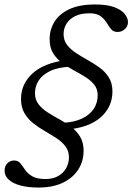

<svg xmlns="http://www.w3.org/2000/svg" viewBox="-34 -703 592 859"><path d="M279 -404.5Q223 -401.5 188.8 -384.5Q154.5 -367.5 138.5 -341.8Q122.5 -316 122.5 -286.5Q122.5 -257 138.2 -236.8Q154 -216.5 178.8 -200.5Q203.5 -184.5 231.2 -169.5Q259 -154.5 283.8 -136Q308.5 -117.5 324.2 -91.8Q340 -66 340 -28.5Q340 18.5 316.2 55.5Q292.5 92.5 247.8 114.2Q203 136 139 136Q91 136 57 126.8Q23 117.5 4.8 100.5Q-13.5 83.5 -13.5 61.5Q-13.5 39.5 -0.8 27.2Q12 15 29 15Q47 15 57 27.5Q67 40 78.2 56.8Q89.5 73.5 110.5 85.8Q131.5 98 170 98Q203 98 226.5 84.5Q250 71 262.2 48.8Q274.5 26.5 274.5 1Q274.5 -27.5 259 -48Q243.5 -68.5 219 -84.5Q194.5 -100.5 167.2 -116.2Q140 -132 115.5 -151Q91 -170 75.5 -196.5Q60 -223 60 -260.5Q60 -326.5 110.8 -373.8Q161.5 -421 263 -434.5ZM403 -277Q403 -305 387.5 -324.2Q372 -343.5 347.5 -358.8Q323 -374 295.5 -388.8Q268 -403.5 243.5 -421.8Q219 -440 203.5 -465.2Q188 -490.5 188 -527.5Q188 -570.5 209.8 -605.8Q231.5 -641 276.5 -662Q321.5 -683 391 -683Q445.5 -683 477.8 -670.8Q510 -658.5 524.2 -640.2Q538.5 -622 538.5 -604.5Q538.5 -585 524.5 -572.5Q510.5 -560 492.5 -560Q473 -560 463 -572.5Q453 -585 442.8 -601.8Q432.5 -618.5 415.5 -631Q398.5 -643.5 366 -643.5Q327.5 -643.5 302 -630.8Q276.5 -618 263.5 -596.8Q250.5 -575.5 250.5 -551Q250.5 -522 266.2 -501.8Q282 -481.5 307 -465.2Q332 -449 359.8 -433.5Q387.5 -418 412.5 -399.8Q437.5 -381.5 453.2 -356Q469 -330.5 469 -294Q469 -224 416 -177.8Q363 -131.5 265 -123.5L249 -153.5Q299.5 -156.5 333.8 -173Q368 -189.5 385.5 -216.2Q403 -243 403 -277Z"/></svg>

Font: Newsreader 17pt
Style: Italic
Weight: 400
Italic angle: -17°
Version: Version 1.003